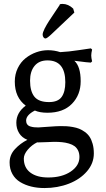

<svg xmlns="http://www.w3.org/2000/svg" viewBox="-20 -702 539 976"><path d="M101.1 104Q101.1 150.4 134.3 175.3Q167.5 200.2 225.1 200.2Q294.9 200.2 339.4 170.2Q383.8 140.1 383.8 96.2Q383.8 77.1 377 63.2Q370.1 49.3 358.9 41Q347.7 32.7 330.3 27.6Q313 22.5 295.4 20.8Q277.8 19 254.9 19Q248.5 19 217 20.5Q185.5 22 169.9 22V21Q141.6 34.7 121.3 58.6Q101.1 82.5 101.1 104ZM224.1 -446.8Q255.9 -446.8 286.1 -437Q328.1 -439 381.8 -447.3Q435.5 -455.6 441.9 -456.1L448.2 -450.2Q443.8 -431.6 443.8 -419.9Q443.8 -408.2 448.2 -390.1L441.9 -383.8Q417 -385.3 392.3 -388.9Q367.7 -392.6 357.9 -393.1Q390.1 -364.3 390.1 -289.1Q390.1 -219.7 345.7 -174.3Q301.3 -128.9 221.2 -128.9Q182.6 -128.9 157.2 -140.1Q112.8 -117.2 112.8 -88.9Q112.8 -77.6 118.2 -70.1Q123.5 -62.5 133.8 -59.3Q144 -56.2 153.1 -55.2Q162.1 -54.2 174.8 -54.2Q178.7 -54.2 224.4 -57.6Q270 -61 287.1 -61Q304.2 -61 317.9 -60.3Q331.5 -59.6 349.9 -56.4Q368.2 -53.2 382.3 -47.6Q396.5 -42 411.1 -31.5Q425.8 -21 435.3 -6.8Q444.8 7.3 450.9 29.1Q457 50.8 457 78.1Q457 128.4 422.1 168.9Q387.2 209.5 330.1 231.7Q272.9 253.9 206.1 253.9Q169.9 253.9 138.9 246.3Q107.9 238.8 82.8 223.6Q57.6 208.5 43.2 182.9Q28.8 157.2 28.8 124Q28.8 85.4 55.9 56.2Q83 26.9 119.1 8.8Q91.3 -2.4 77.1 -25.4Q63 -48.3 63 -78.1Q63 -129.4 110.8 -165Q55.2 -206.5 55.2 -287.1Q55.2 -324.7 70.3 -355.7Q85.4 -386.7 110.1 -406.2Q134.8 -425.8 164.3 -436.3Q193.8 -446.8 224.1 -446.8ZM221.2 -395Q178.7 -395 155.8 -367.2Q132.8 -339.4 132.8 -292Q132.8 -237.8 155 -210.4Q177.2 -183.1 229 -183.1Q274.4 -183.1 293.2 -209Q312 -234.9 312 -284.2Q312 -395 221.2 -395ZM283.7 -677.2V-680.2Q289.6 -682.1 297.9 -682.1Q327.1 -682.1 352.1 -658.2L357.9 -638.2L240.7 -527.3Q218.3 -506.3 210.9 -506.3Q205.6 -506.3 201.2 -512.2Q196.8 -518.1 196.8 -526.4Q196.8 -536.6 207 -556.9Q217.3 -577.1 228.8 -594.7Q240.2 -612.3 258.8 -639.9Q277.3 -667.5 283.7 -677.2ZM208 -559.1V-558.1H207Z"/></svg>

Font: Linear Smooth Low Contrast
Style: Regular
Weight: 500
Designer: Philipp H. Poll, Flanker
Foundry: Philipp H. Poll, reworked by Flanker
Version: Version 1.010 | FøM Fix